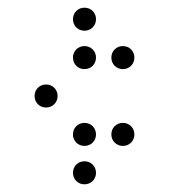

<svg xmlns="http://www.w3.org/2000/svg" viewBox="-20 -500 440 500"><path d="M200 -420C217 -420 230 -433 230 -450C230 -467 217 -480 200 -480C183 -480 170 -467 170 -450C170 -433 183 -420 200 -420ZM200 -320C217 -320 230 -333 230 -350C230 -367 217 -380 200 -380C183 -380 170 -367 170 -350C170 -333 183 -320 200 -320ZM300 -320C317 -320 330 -333 330 -350C330 -367 317 -380 300 -380C283 -380 270 -367 270 -350C270 -333 283 -320 300 -320ZM100 -220C117 -220 130 -233 130 -250C130 -267 117 -280 100 -280C83 -280 70 -267 70 -250C70 -233 83 -220 100 -220ZM200 -120C217 -120 230 -133 230 -150C230 -167 217 -180 200 -180C183 -180 170 -167 170 -150C170 -133 183 -120 200 -120ZM300 -120C317 -120 330 -133 330 -150C330 -167 317 -180 300 -180C283 -180 270 -167 270 -150C270 -133 283 -120 300 -120ZM200 -20C217 -20 230 -33 230 -50C230 -67 217 -80 200 -80C183 -80 170 -67 170 -50C170 -33 183 -20 200 -20Z"/></svg>

Font: TINY 5x3 60
Style: Regular
Weight: 150
Designer: Jack Halten Fahnestock
Foundry: Velvetyne Type Foundry
Version: Version 1.002;hotconv 1.0.109;makeotfexe 2.5.65596